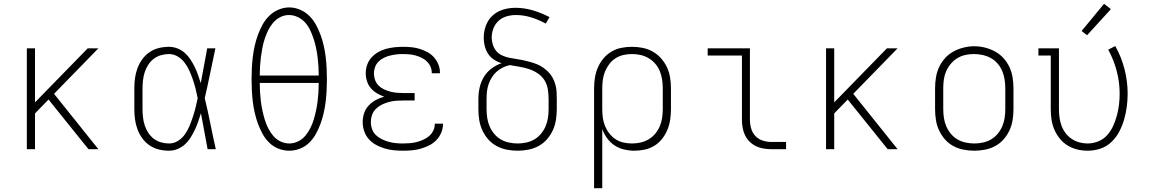

<svg xmlns="http://www.w3.org/2000/svg" viewBox="-20 -784 6040 1009"><path d="M121 0V-530H164V-246L441 -530H497L264 -291L497 0H445L424 -26L235 -261L164 -188V0Z M868 8Q841 8 814.5 1.5Q788 -5 766 -20Q744 -35 728 -57Q712 -79 702.5 -104.5Q693 -130 689.5 -156.5Q686 -183 686 -210V-320Q686 -347 689.5 -373.5Q693 -400 702.5 -425.5Q712 -451 728 -473Q744 -495 766 -510Q788 -525 814.5 -531.5Q841 -538 868 -538Q891 -538 912.5 -529.5Q934 -521 951 -506Q968 -491 980.5 -472Q993 -453 1003 -432.5Q1013 -412 1020.5 -390.5Q1028 -369 1035 -347Q1044 -393 1052 -438.5Q1060 -484 1069 -530H1112Q1098 -465 1084.5 -399Q1071 -333 1056 -268Q1072 -202 1085.5 -134.5Q1099 -67 1114 0H1071Q1062 -47 1053.5 -94.5Q1045 -142 1036 -189Q1029 -167 1021.5 -145Q1014 -123 1004 -102Q994 -81 981.5 -61Q969 -41 952 -25.5Q935 -10 913.5 -1Q892 8 868 8ZM868 -30Q894 -30 916 -44Q938 -58 952.5 -79Q967 -100 976.5 -123.5Q986 -147 994 -171Q1002 -195 1008 -219.5Q1014 -244 1019 -268Q1014 -293 1008 -317Q1002 -341 994 -364.5Q986 -388 976 -410.5Q966 -433 951.5 -453Q937 -473 915 -486.5Q893 -500 868 -500Q847 -500 826 -494Q805 -488 788 -475Q771 -462 759 -443.5Q747 -425 740.5 -404.5Q734 -384 731.5 -362.5Q729 -341 729 -320V-210Q729 -189 731.5 -167.5Q734 -146 740.5 -125.5Q747 -105 759 -86.5Q771 -68 788 -55Q805 -42 826 -36Q847 -30 868 -30Z M1500 8Q1471 8 1443 -3Q1415 -14 1394 -35Q1373 -56 1359 -82Q1345 -108 1335 -135.5Q1325 -163 1318.5 -192Q1312 -221 1308.5 -250Q1305 -279 1303.5 -308.5Q1302 -338 1302 -368Q1302 -397 1303.5 -426.5Q1305 -456 1308.5 -485Q1312 -514 1318.5 -543Q1325 -572 1335 -599.5Q1345 -627 1359 -653Q1373 -679 1394 -700Q1415 -721 1443 -733Q1471 -745 1500 -745Q1529 -745 1557 -733Q1585 -721 1606 -700Q1627 -679 1641 -653Q1655 -627 1665 -599.5Q1675 -572 1681.5 -543Q1688 -514 1691.5 -485Q1695 -456 1696.5 -426.5Q1698 -397 1698 -367Q1698 -338 1696.5 -308.5Q1695 -279 1691.5 -250Q1688 -221 1681.5 -192Q1675 -163 1665 -135.5Q1655 -108 1641 -82Q1627 -56 1606 -35Q1585 -14 1557 -3Q1529 8 1500 8ZM1345 -387H1655Q1655 -411 1653.5 -435.5Q1652 -460 1649 -484Q1646 -508 1641 -532Q1636 -556 1628.5 -579Q1621 -602 1610.5 -624.5Q1600 -647 1584 -665Q1568 -683 1545.5 -694Q1523 -705 1498 -705Q1474 -705 1452 -693.5Q1430 -682 1414.5 -663.5Q1399 -645 1388.5 -623Q1378 -601 1370.5 -578Q1363 -555 1358.5 -531Q1354 -507 1351 -483Q1348 -459 1346.5 -435Q1345 -411 1345 -387ZM1500 -30Q1524 -30 1546.5 -41Q1569 -52 1584.5 -70.5Q1600 -89 1611 -111Q1622 -133 1629 -156.5Q1636 -180 1641 -203.5Q1646 -227 1649 -251Q1652 -275 1653.5 -299.5Q1655 -324 1655 -348H1345Q1345 -324 1346.5 -299.5Q1348 -275 1351 -251Q1354 -227 1359 -203.5Q1364 -180 1371 -156.5Q1378 -133 1389 -111Q1400 -89 1415.5 -70.5Q1431 -52 1453.5 -41Q1476 -30 1500 -30Z M2097 8Q2073 8 2048.5 5.5Q2024 3 2001 -4Q1978 -11 1956.5 -22.5Q1935 -34 1918.5 -52.5Q1902 -71 1894 -94.5Q1886 -118 1886 -142Q1886 -166 1893.5 -189Q1901 -212 1917.5 -229.5Q1934 -247 1955 -258.5Q1976 -270 1999 -276Q1979 -283 1960.5 -294Q1942 -305 1928.5 -321Q1915 -337 1908.5 -357.5Q1902 -378 1902 -399Q1902 -421 1909.5 -443Q1917 -465 1932 -481.5Q1947 -498 1966.5 -509.5Q1986 -521 2008 -527Q2030 -533 2052.5 -535.5Q2075 -538 2097 -538Q2119 -538 2141 -536Q2163 -534 2184.5 -527.5Q2206 -521 2225.5 -510.5Q2245 -500 2260 -483.5Q2275 -467 2283.5 -446Q2292 -425 2292 -403Q2292 -402 2292 -401Q2292 -400 2292 -399H2249Q2249 -400 2249 -400.5Q2249 -401 2249 -402Q2249 -419 2242 -434.5Q2235 -450 2223 -461.5Q2211 -473 2195.5 -480.5Q2180 -488 2164 -492.5Q2148 -497 2131 -498.5Q2114 -500 2097 -500Q2080 -500 2063 -498Q2046 -496 2029.5 -492Q2013 -488 1997 -480Q1981 -472 1969 -460Q1957 -448 1951 -431.5Q1945 -415 1945 -398Q1945 -381 1951 -364Q1957 -347 1969.5 -334.5Q1982 -322 1998 -314.5Q2014 -307 2031 -302.5Q2048 -298 2065.5 -296.5Q2083 -295 2100 -295H2159V-256H2100Q2081 -256 2061.5 -254.5Q2042 -253 2023.5 -248Q2005 -243 1987.5 -234.5Q1970 -226 1956 -212.5Q1942 -199 1935.5 -180.5Q1929 -162 1929 -142Q1929 -123 1935.5 -105Q1942 -87 1955.5 -74Q1969 -61 1986.5 -52.5Q2004 -44 2022 -39Q2040 -34 2059 -32Q2078 -30 2097 -30Q2115 -30 2133.5 -31.5Q2152 -33 2169.5 -37.5Q2187 -42 2204 -49.5Q2221 -57 2235 -69Q2249 -81 2257 -97.5Q2265 -114 2265 -133Q2265 -133 2265 -133Q2265 -133 2265 -134H2308Q2308 -133 2308 -132.5Q2308 -132 2308 -132Q2308 -108 2298.5 -86Q2289 -64 2272.5 -47Q2256 -30 2234.5 -19.5Q2213 -9 2190.5 -2.5Q2168 4 2144.5 6Q2121 8 2097 8Z M2700 8Q2672 8 2643.5 2.5Q2615 -3 2590 -16.5Q2565 -30 2546 -51.5Q2527 -73 2515 -99Q2503 -125 2498.5 -153.5Q2494 -182 2494 -210V-263Q2494 -294 2500.5 -323.5Q2507 -353 2522.5 -379Q2538 -405 2562.5 -423.5Q2587 -442 2616 -452Q2595 -458 2576 -470.5Q2557 -483 2545 -501.5Q2533 -520 2527.5 -542Q2522 -564 2522 -586Q2522 -607 2527 -628.5Q2532 -650 2542.5 -669Q2553 -688 2569 -702.5Q2585 -717 2604.5 -726Q2624 -735 2645.5 -739Q2667 -743 2688 -743Q2735 -743 2780.5 -729.5Q2826 -716 2868 -694L2848 -660Q2812 -680 2772 -692.5Q2732 -705 2691 -705Q2666 -705 2642 -698Q2618 -691 2600 -674.5Q2582 -658 2573 -634.5Q2564 -611 2564 -587Q2564 -568 2570 -549.5Q2576 -531 2587.5 -516.5Q2599 -502 2617 -493.5Q2635 -485 2653.5 -481Q2672 -477 2690.5 -474.5Q2709 -472 2727.5 -468Q2746 -464 2764.5 -459Q2783 -454 2800.5 -447Q2818 -440 2834 -429Q2850 -418 2863 -404.5Q2876 -391 2885 -374Q2894 -357 2899 -338.5Q2904 -320 2905 -301Q2906 -282 2906 -263V-210Q2906 -182 2901.5 -153.5Q2897 -125 2885 -99Q2873 -73 2854 -51.5Q2835 -30 2810 -16.5Q2785 -3 2756.5 2.5Q2728 8 2700 8ZM2700 -30Q2723 -30 2746 -35Q2769 -40 2788.5 -51.5Q2808 -63 2823 -81Q2838 -99 2847 -120Q2856 -141 2859.5 -164Q2863 -187 2863 -210V-263Q2863 -289 2859 -314.5Q2855 -340 2841.5 -362Q2828 -384 2806 -398.5Q2784 -413 2760 -421Q2736 -429 2710.5 -433Q2685 -437 2659 -442Q2640 -438 2622 -429Q2604 -420 2589.5 -407Q2575 -394 2564.5 -377Q2554 -360 2547.5 -341Q2541 -322 2539 -302.5Q2537 -283 2537 -263V-210Q2537 -187 2540.5 -164Q2544 -141 2553 -120Q2562 -99 2577 -81Q2592 -63 2611.5 -51.5Q2631 -40 2654 -35Q2677 -30 2700 -30Z M3102 205V-320Q3102 -348 3106.5 -376Q3111 -404 3122 -429.5Q3133 -455 3151 -476.5Q3169 -498 3193 -512.5Q3217 -527 3245 -532.5Q3273 -538 3301 -538Q3329 -538 3357 -532.5Q3385 -527 3410 -513Q3435 -499 3454 -477.5Q3473 -456 3485 -430.5Q3497 -405 3501.5 -376.5Q3506 -348 3506 -320V-210Q3506 -183 3502 -155.5Q3498 -128 3487.5 -102.5Q3477 -77 3460 -55Q3443 -33 3419.5 -18.5Q3396 -4 3369 2Q3342 8 3314 8Q3287 8 3259.5 1.5Q3232 -5 3209.5 -20Q3187 -35 3170.5 -57.5Q3154 -80 3145 -106V205ZM3301 -30Q3324 -30 3346.5 -35Q3369 -40 3389 -52Q3409 -64 3423.5 -81.5Q3438 -99 3447 -120Q3456 -141 3459.5 -164Q3463 -187 3463 -210V-320Q3463 -343 3459.5 -366Q3456 -389 3447.5 -410Q3439 -431 3424 -448.5Q3409 -466 3389 -478Q3369 -490 3346.5 -495Q3324 -500 3301 -500Q3278 -500 3256 -495Q3234 -490 3215 -478Q3196 -466 3182 -447.5Q3168 -429 3159.5 -408Q3151 -387 3148 -365Q3145 -343 3145 -320V-210Q3145 -187 3148 -165Q3151 -143 3159.5 -122Q3168 -101 3182 -83Q3196 -65 3215 -52.5Q3234 -40 3256 -35Q3278 -30 3301 -30Z M4033 0Q4013 0 3992 -3.5Q3971 -7 3952.5 -16Q3934 -25 3919 -40Q3904 -55 3895 -74Q3886 -93 3882.5 -113.5Q3879 -134 3879 -155V-492H3699V-530H3921V-155Q3921 -132 3927.5 -109Q3934 -86 3949.5 -69.5Q3965 -53 3987.5 -45.5Q4010 -38 4033 -38H4111V0Z M4321 0V-530H4364V-246L4641 -530H4697L4464 -291L4697 0H4645L4624 -26L4435 -261L4364 -188V0Z M5100 8Q5072 8 5043.5 2.5Q5015 -3 4990 -16.5Q4965 -30 4946 -51.5Q4927 -73 4915 -99Q4903 -125 4898.5 -153.5Q4894 -182 4894 -210V-320Q4894 -348 4898.5 -376.5Q4903 -405 4915 -431Q4927 -457 4946.5 -478.5Q4966 -500 4991 -513.5Q5016 -527 5044 -534Q5072 -541 5100 -541Q5128 -541 5156 -534Q5184 -527 5209 -513.5Q5234 -500 5253.5 -478.5Q5273 -457 5285 -431Q5297 -405 5301.5 -376.5Q5306 -348 5306 -320V-210Q5306 -182 5301.5 -153.5Q5297 -125 5285 -99Q5273 -73 5254 -51.5Q5235 -30 5210 -16.5Q5185 -3 5156.5 2.5Q5128 8 5100 8ZM5100 -30Q5123 -30 5146 -35Q5169 -40 5188.5 -51.5Q5208 -63 5223 -81Q5238 -99 5247 -120Q5256 -141 5259.5 -164Q5263 -187 5263 -210V-320Q5263 -343 5259.5 -366Q5256 -389 5247 -410.5Q5238 -432 5222.5 -450Q5207 -468 5187 -479Q5167 -490 5144 -495Q5121 -500 5098 -500Q5075 -500 5052.5 -495Q5030 -490 5010.5 -478Q4991 -466 4976 -448Q4961 -430 4952 -409Q4943 -388 4940 -365.5Q4937 -343 4937 -320V-210Q4937 -187 4940.5 -164Q4944 -141 4953 -120Q4962 -99 4977 -81Q4992 -63 5011.5 -51.5Q5031 -40 5054 -35Q5077 -30 5100 -30Z M5696 8Q5668 8 5641 1.5Q5614 -5 5590.5 -19.5Q5567 -34 5549.5 -55.5Q5532 -77 5521 -102.5Q5510 -128 5506 -155Q5502 -182 5502 -210V-492H5437V-530H5545V-210Q5545 -188 5548 -166Q5551 -144 5558.5 -123.5Q5566 -103 5579.5 -85Q5593 -67 5611.5 -54.5Q5630 -42 5651.5 -36Q5673 -30 5695 -30Q5724 -30 5751.5 -41Q5779 -52 5798.5 -74Q5818 -96 5830 -122.5Q5842 -149 5849.5 -177Q5857 -205 5860.5 -234Q5864 -263 5864 -292Q5864 -352 5848.5 -411Q5833 -470 5804 -523L5841 -542Q5873 -485 5889.5 -421Q5906 -357 5906 -291Q5906 -257 5901.5 -223Q5897 -189 5887.5 -156Q5878 -123 5862 -92.5Q5846 -62 5821 -38Q5796 -14 5763 -3Q5730 8 5696 8ZM5693 -599 5664 -621 5782 -764 5818 -736Z"/></svg>

Font: Iosevka Slab XLtEx
Style: Regular
Weight: 200
Width: 7
Monospace: yes
Designer: Belleve Invis
Foundry: Belleve Invis
Version: Version 11.1.0; ttfautohint (v1.8.3)